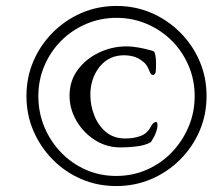

<svg xmlns="http://www.w3.org/2000/svg" viewBox="-20 -650 715 646"><path d="M371 -24Q308 -24 253.5 -47.5Q199 -71 157.5 -113Q116 -155 92.5 -209.5Q69 -264 69 -327Q69 -390 92.5 -444.5Q116 -499 158 -541Q200 -583 254.5 -606.5Q309 -630 372 -630Q435 -630 489.5 -606.5Q544 -583 586 -541Q628 -499 651.5 -444.5Q675 -390 675 -327Q675 -264 651.5 -209.5Q628 -155 586 -113Q544 -71 489 -47.5Q434 -24 371 -24ZM385 -154Q338 -154 299 -179Q260 -204 237 -244Q214 -284 214 -328Q214 -378 241.5 -415Q269 -452 313 -473Q357 -494 406 -494Q424 -494 446.5 -490Q469 -486 486 -481Q494 -479 497 -477.5Q500 -476 502 -468Q505 -456 505 -437.5Q505 -419 504 -409Q504 -406 501 -401.5Q498 -397 494 -398Q490 -398 487 -402.5Q484 -407 482 -413Q478 -424 471.5 -432.5Q465 -441 454 -448Q443 -456 428.5 -460Q414 -464 397 -464Q346 -464 315 -425Q284 -386 284 -331Q284 -295 297.5 -261Q311 -227 337 -205.5Q363 -184 402 -184Q430 -184 453 -192.5Q476 -201 488 -225Q492 -233 497 -236.5Q502 -240 505 -240Q510 -240 510 -227Q510 -220 505.5 -206.5Q501 -193 495 -184Q489 -175 489 -173.5Q489 -172 478 -167Q462 -160 436.5 -157Q411 -154 385 -154ZM371 -58Q426 -58 474 -79Q522 -100 558 -137.5Q594 -175 614.5 -223.5Q635 -272 635 -327Q635 -381 614.5 -429Q594 -477 558 -513Q522 -549 474 -569.5Q426 -590 372 -590Q318 -590 270 -569.5Q222 -549 186 -513Q150 -477 129.5 -429Q109 -381 109 -327Q109 -272 129 -223.5Q149 -175 185 -137.5Q221 -100 268.5 -79Q316 -58 371 -58Z"/></svg>

Font: EB Garamond
Style: Italic
Weight: 400
Italic angle: -17.2°
Designer: Georg Duffner and Octavio Pardo
Foundry: Georg Duffner
Version: Version 1.001